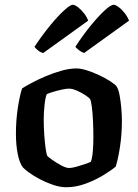

<svg xmlns="http://www.w3.org/2000/svg" viewBox="-20 -788 580 808"><path d="M259 0Q233 0 203.5 -10Q174 -20 147.5 -34Q121 -48 102 -62Q83 -76 76 -84Q62 -102 54.5 -140.5Q47 -179 47 -224Q47 -282 55 -334Q63 -386 73 -416Q87 -425 113 -439Q139 -453 172 -467Q205 -481 239 -490.5Q273 -500 302 -500Q320 -500 345.5 -492Q371 -484 396.5 -472Q422 -460 442.5 -447Q463 -434 471 -424Q479 -411 483.5 -386Q488 -361 490.5 -332.5Q493 -304 493 -279Q493 -223 485 -170.5Q477 -118 467 -87Q451 -73 417 -52Q383 -31 341.5 -15.5Q300 0 259 0ZM271 -81Q282 -81 300.5 -86Q319 -91 336.5 -97Q354 -103 362 -107Q368 -121 370.5 -150Q373 -179 373 -208Q373 -240 371.5 -276Q370 -312 366.5 -338.5Q363 -365 359 -371Q356 -376 340.5 -386.5Q325 -397 305 -406Q285 -415 270 -415Q259 -415 240.5 -411Q222 -407 204 -401.5Q186 -396 177 -392Q171 -379 167.5 -347Q164 -315 164 -286Q164 -251 166.5 -217.5Q169 -184 172.5 -160.5Q176 -137 179 -132Q182 -128 199.5 -115.5Q217 -103 237.5 -92Q258 -81 271 -81ZM334 -565Q322 -569 312 -577Q302 -585 297 -591Q331 -643 364 -683Q397 -723 422 -745.5Q447 -768 458 -768Q466 -768 479.5 -758Q493 -748 505 -732.5Q517 -717 523 -701ZM162 -565Q151 -567 140.5 -575.5Q130 -584 125 -591Q159 -642 192 -682Q225 -722 250.5 -745Q276 -768 286 -768Q295 -768 308.5 -757.5Q322 -747 334 -731.5Q346 -716 351 -701Z"/></svg>

Font: Texturina SemiBold
Style: Regular
Weight: 600
Designer: Guillermo Torres Carreño
Foundry: Omnibus-Type
Version: Version 1.002; ttfautohint (v1.8.3)